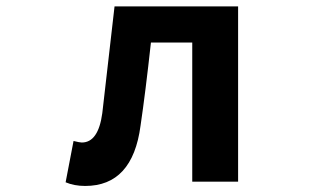

<svg xmlns="http://www.w3.org/2000/svg" viewBox="-20 -580 1040 613"><path d="M252 13.7Q216.8 13.7 189.5 2L214.8 -129.9Q234.4 -125 241.2 -125Q293.9 -125 306.6 -218.8Q321.3 -343.8 345.7 -559.6H740.2V0H593.8V-444.3H461.9Q444.3 -284.2 428.7 -178.7Q403.3 13.7 252 13.7Z"/></svg>

Font: Gen Shin Gothic Monospace Bold
Style: Bold
Weight: 700
Designer: [Source Han Sans]
Ryoko NISHIZUKA  (kana & ideographs); Paul D. Hunt (Latin, Greek & Cyrillic); Wenlong ZHANG  (bopomofo
Version: Version 1.002.20150607